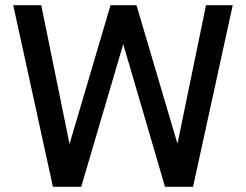

<svg xmlns="http://www.w3.org/2000/svg" viewBox="-20 -720 948 740"><path d="M184 0 31 -700H139L248 -165L406 -700H506L664 -166L774 -700H877L724 0H616L455 -550L293 0Z"/></svg>

Font: Red Hat Display SemiBold
Style: Regular
Weight: 600
Designer: Pentagram, MCKL
Foundry: Pentagram, MCKL
Version: Version 1.023